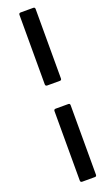

<svg xmlns="http://www.w3.org/2000/svg" viewBox="-192 -864 611 1082"><g transform="rotate(-20 113.0 -322.5)"><path d="M97 -392Q86 -392 86 -403V-819Q86 -830 97 -830H173Q183 -830 183 -819V-403Q183 -392 173 -392ZM97 185Q86 185 86 174V-242Q86 -253 97 -253H173Q183 -253 183 -242V174Q183 185 173 185Z"/></g></svg>

Font: Sofia Sans Condensed
Style: Bold Italic
Weight: 700
Italic angle: -9°
Version: Version 4.100